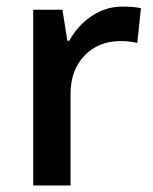

<svg xmlns="http://www.w3.org/2000/svg" viewBox="-20 -570 471 590"><path d="M356 -549.8Q390.6 -549.8 413.1 -544.9L401.9 -438Q377.4 -443.8 351.1 -443.8Q282.2 -443.8 239.5 -398.9Q196.8 -354 196.8 -282.2V0H82V-540H171.9L187 -444.8H192.9Q219.7 -493.2 262.9 -521.5Q306.2 -549.8 356 -549.8Z"/></svg>

Font: f1_18033          
Style: Regular
Weight: 600
Foundry: Ascender Corporation
Version: Version 1.10